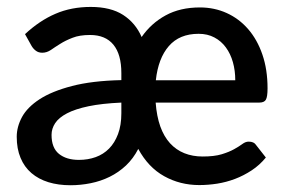

<svg xmlns="http://www.w3.org/2000/svg" viewBox="-20 -540 848 568"><path d="M571.5 -518C532.5 -518 498.7 -510.2 470 -494.5C441.3 -478.8 417.7 -457.5 399 -430.5C387 -458.2 368.8 -479.9 344.3 -495.8C319.8 -511.6 287.8 -519.5 248.5 -519.5C210.2 -519.5 175.3 -512.8 144 -499.2C112.7 -485.8 82.7 -465.7 54 -439L73.5 -404C76.8 -398.3 81.1 -393.6 86.2 -389.8C91.4 -385.9 97.7 -384 105 -384C114 -384 122.5 -386.8 130.5 -392.2C138.5 -397.8 147.7 -403.8 158 -410.2C168.3 -416.8 180.5 -422.8 194.5 -428.2C208.5 -433.8 225.8 -436.5 246.5 -436.5C276.8 -436.5 299.8 -426.9 315.5 -407.8C331.2 -388.6 339 -360.7 339 -324V-303C281 -301.7 232.2 -295.8 192.8 -285.5C153.2 -275.2 121.4 -262.2 97.2 -246.5C73.1 -230.8 55.8 -213.3 45.2 -194C34.8 -174.7 29.5 -155.2 29.5 -135.5C29.5 -111.8 33.2 -91 40.8 -73C48.2 -55 59 -40 73 -28C87 -16 103.8 -7 123.2 -1C142.8 5 164.5 8 188.5 8C208.5 8 228.4 6 248.2 2C268.1 -2 286.8 -8.3 304.5 -17C322.2 -25.7 338.2 -36.8 352.8 -50.5C367.2 -64.2 379.3 -80.5 389 -99.5C408.7 -63.2 434.2 -36.2 465.8 -18.7C497.2 -1.2 531.8 7.5 569.5 7.5C586.8 7.5 604.5 6.1 622.5 3.3C640.5 0.4 658.1 -4.2 675.2 -10.7C692.4 -17.2 708.8 -25.7 724.5 -36C740.2 -46.3 754.2 -59 766.5 -74L737.5 -111C733.5 -117.7 726.2 -121 715.5 -121C709.5 -121 703.3 -118.7 697 -114C690.7 -109.3 682.6 -104.2 672.7 -98.7C662.9 -93.2 650.7 -88.2 636 -83.7C621.3 -79.2 602.5 -77 579.5 -77C559.8 -77 541.8 -80.2 525.5 -86.7C509.2 -93.2 495 -103.1 483 -116.2C471 -129.4 461.4 -146 454.2 -166C447.1 -186 442.5 -209.5 440.5 -236.5H747C756.7 -236.5 763.2 -239.3 766.5 -245C769.8 -250.7 771.5 -261.8 771.5 -278.5C771.5 -315.8 766.4 -349.2 756.2 -378.7C746.1 -408.2 732 -433.3 714 -454C696 -474.7 674.8 -490.5 650.5 -501.5C626.2 -512.5 599.8 -518 571.5 -518ZM339 -236.5V-205C339 -181.3 335.7 -160.8 329.2 -143.5C322.7 -126.2 313.9 -111.8 302.7 -100.5C291.6 -89.2 278.3 -80.7 263 -75.2C247.7 -69.7 231.2 -67 213.5 -67C188.8 -67 169.2 -72.9 154.5 -84.7C139.8 -96.6 132.5 -115.3 132.5 -141C132.5 -153.3 136.1 -164.9 143.2 -175.7C150.4 -186.6 162.1 -196.2 178.2 -204.7C194.4 -213.2 215.7 -220.2 242 -225.7C268.3 -231.2 300.7 -234.8 339 -236.5ZM567.5 -440C585.2 -440 600.7 -436.4 614.2 -429.2C627.7 -422.1 639.1 -412.2 648.2 -399.7C657.4 -387.2 664.3 -372.7 669 -356C673.7 -339.3 676 -321.5 676 -302.5H441C445.7 -345.8 458.5 -379.6 479.5 -403.7C500.5 -427.9 529.8 -440 567.5 -440Z"/></svg>

Font: Lato Semibold
Style: Regular
Weight: 600
Designer: Lukasz Dziedzic
Foundry: tyPoland Lukasz Dziedzic
Version: Version 2.006; 2014-01-15